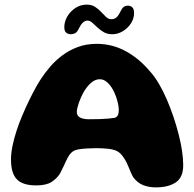

<svg xmlns="http://www.w3.org/2000/svg" viewBox="-20 -790 840 830"><path d="M654 20Q622.5 20 598 10Q573.5 0 555 -25Q550 -34 545.8 -44Q541.5 -54 537.2 -64.8Q533 -75.5 527.5 -86.8Q522 -98 514 -109.5Q504.5 -124 493.5 -132Q482.5 -140 466.5 -143.5Q460 -145.5 448.2 -146.8Q436.5 -148 422.8 -148.8Q409 -149.5 396 -149.5Q376 -149.5 355.8 -148.2Q335.5 -147 320 -144.5Q305 -142 295.8 -136Q286.5 -130 279.5 -119.5Q272.5 -109 266.2 -95.5Q260 -82 253.2 -67.5Q246.5 -53 239 -39Q224.5 -17 201.8 -2.8Q179 11.5 136 11.5Q100 11.5 75.8 1Q51.5 -9.5 39.5 -34.2Q27.5 -59 27.5 -100Q27.5 -128 34.2 -160.2Q41 -192.5 52.2 -226.8Q63.5 -261 77.8 -294.2Q92 -327.5 106.5 -357.2Q121 -387 134.2 -410.8Q147.5 -434.5 157.5 -449.5Q174 -475 197 -501.8Q220 -528.5 249.8 -550.8Q279.5 -573 316.5 -586.8Q353.5 -600.5 398 -600.5Q465 -600.5 523.5 -568.8Q582 -537 629.5 -480Q649 -458.5 667 -427.8Q685 -397 700.8 -360.8Q716.5 -324.5 729.5 -286Q742.5 -247.5 752.2 -209.5Q762 -171.5 767 -137.5Q772 -103.5 772 -76Q772 -23 739.8 -1.5Q707.5 20 654 20ZM477 -281Q487 -285.5 490.2 -293Q493.5 -300.5 493.5 -315.5Q493.5 -326.5 490.2 -341.8Q487 -357 481.2 -373.2Q475.5 -389.5 468 -402.5Q457 -422.5 442.5 -435Q428 -447.5 411.5 -447.5Q390 -447.5 371.2 -429.8Q352.5 -412 340 -389Q335.5 -381 330.5 -370Q325.5 -359 321.5 -347.2Q317.5 -335.5 314.8 -324.8Q312 -314 312 -306Q312 -289 326.5 -281.8Q341 -274.5 363 -274.5Q391 -274.5 412.5 -275.2Q434 -276 450.2 -277.5Q466.5 -279 477 -281ZM286.5 -642Q274.5 -642 266.2 -648.8Q258 -655.5 258 -672.5Q258 -697 271.2 -719.2Q284.5 -741.5 306.5 -755.8Q328.5 -770 354.5 -770Q376 -770 390.8 -760.5Q405.5 -751 417 -738.5Q428.5 -726 438.8 -716.5Q449 -707 460.5 -707Q474 -707 482.5 -713.8Q491 -720.5 500 -739Q507 -753.5 514.2 -759.5Q521.5 -765.5 533.5 -765.5Q543.5 -765.5 551.5 -758.8Q559.5 -752 559.5 -733Q559.5 -709.5 545.8 -688.5Q532 -667.5 510.5 -654.8Q489 -642 465 -642Q444 -642 428.5 -651Q413 -660 401 -671.5Q389 -683 378.8 -692Q368.5 -701 358.5 -701Q347.5 -701 338.2 -692.2Q329 -683.5 321.5 -668Q314 -651.5 305.2 -646.8Q296.5 -642 286.5 -642Z"/></svg>

Font: Gluten
Style: Bold
Weight: 700
Designer: Tyler Finck
Foundry: Etcetera Type Company
Version: Version 1.204